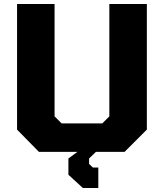

<svg xmlns="http://www.w3.org/2000/svg" viewBox="-20 -757 817 957"><path d="M393 180 321 114V33L366 0H174L65 -111V-737H252V-177L287 -142H490L525 -177V-737H712V-111L601 0H458L424 33V60L443 78H470V180Z"/></svg>

Font: Tomorrow
Style: Bold
Weight: 700
Designer: Tony de Marco, Monica Rizzolli
Foundry: Just in Type
Version: Version 2.002